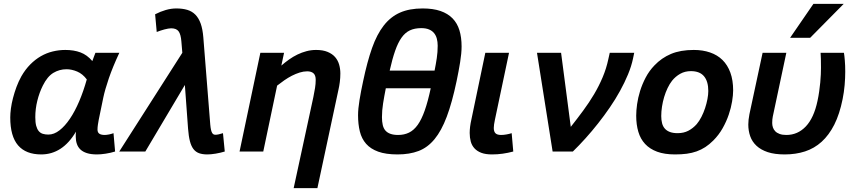

<svg xmlns="http://www.w3.org/2000/svg" viewBox="-20 -786 4436 996"><path d="M577.1 0Q553.7 7.3 528.1 11.2Q502.4 15.1 483.9 15.1Q452.1 15.1 430.9 8.3Q409.7 1.5 397 -10.7Q384.3 -22.9 378.7 -39.8Q373 -56.6 373 -76.2V-88.4Q373 -95.2 374 -103Q338.9 -43.5 293.7 -14.2Q248.5 15.1 193.8 15.1Q114.3 15.1 73.7 -32Q33.2 -79.1 33.2 -176.8Q33.2 -197.3 36.6 -223.1Q40 -249 47.4 -277.3Q54.7 -305.7 65.4 -334.7Q76.2 -363.8 90.8 -390.1Q111.3 -425.8 137 -451.7Q162.6 -477.5 191.9 -494.4Q221.2 -511.2 253.4 -519Q285.6 -526.9 318.8 -526.9Q362.8 -526.9 397.2 -514.2Q431.6 -501.5 459 -469.2Q463.4 -481 467.3 -491.9Q471.2 -502.9 475.1 -512.2H599.1Q564.5 -438 544.4 -379.2Q524.4 -320.3 516.1 -280.8L492.2 -165Q489.7 -152.8 487.8 -138.9Q485.8 -125 485.8 -113.8Q485.8 -99.1 495.1 -92.5Q504.4 -85.9 523.9 -85.9Q528.3 -85.9 533.9 -86.7Q539.6 -87.4 545.9 -88.6Q552.2 -89.8 558.1 -91.6Q564 -93.3 568.8 -95.2ZM231 -87.9Q260.3 -87.9 288.6 -109.9Q316.9 -131.8 342.8 -170.2Q368.7 -208.5 390.9 -260.7Q413.1 -313 430.2 -374Q408.7 -402.8 380.4 -414.8Q352.1 -426.8 325.2 -426.8Q288.1 -426.8 256.8 -408Q225.6 -389.2 202.1 -341.8Q184.1 -305.7 173.6 -263.4Q163.1 -221.2 163.1 -178.2Q163.1 -150.9 167.7 -133.5Q172.4 -116.2 180.9 -106Q189.5 -95.7 202.1 -91.8Q214.8 -87.9 231 -87.9Z M1070.8 -139.2Q1072.3 -122.6 1074.7 -112.3Q1077.1 -102.1 1080.6 -96.4Q1084 -90.8 1088.1 -88.9Q1092.3 -86.9 1097.7 -86.9Q1104 -86.9 1114.7 -89.1Q1125.5 -91.3 1136.7 -95.2L1146 0Q1124 6.8 1098.9 11Q1073.7 15.1 1055.7 15.1Q1030.8 15.1 1012.9 8.8Q995.1 2.4 983.4 -12.9Q971.7 -28.3 965.1 -54Q958.5 -79.6 955.6 -118.2L939 -345.2L733.9 0H598.6L925.8 -512.2L920.9 -570.8Q918 -607.9 906.5 -623.5Q895 -639.2 867.7 -639.2Q860.8 -639.2 851.8 -637.5Q842.8 -635.7 832.8 -633.3Q822.8 -630.9 812.5 -627.2Q802.2 -623.5 793 -620.1L784.7 -711.9Q812 -726.1 839.8 -734.1Q867.7 -742.2 894.5 -742.2Q926.8 -742.2 951.4 -734.9Q976.1 -727.5 993.4 -710Q1010.7 -692.4 1021 -663.8Q1031.2 -635.3 1034.7 -592.8Z M1503.4 189.9 1605.5 -282.2Q1610.8 -308.6 1614.3 -329.8Q1617.7 -351.1 1617.7 -372.1Q1617.7 -395.5 1606.2 -405.8Q1594.7 -416 1573.7 -416Q1554.7 -416 1534.4 -409.7Q1514.2 -403.3 1494.1 -393.1Q1474.1 -382.8 1454.8 -369.4Q1435.5 -356 1417.5 -341.8L1345.7 0H1222.7L1330.6 -512.2H1453.6L1439.5 -445.8Q1458.5 -462.4 1479.5 -477.3Q1500.5 -492.2 1523.2 -503.2Q1545.9 -514.2 1570.1 -520.5Q1594.2 -526.9 1619.6 -526.9Q1655.3 -526.9 1679.4 -516.8Q1703.6 -506.8 1718.3 -490Q1732.9 -473.1 1739.3 -450.9Q1745.6 -428.7 1745.6 -404.8Q1745.6 -382.3 1742.7 -359.9Q1739.7 -337.4 1736.3 -323.2L1626.5 189.9Z M2234.4 -419.9Q2241.2 -453.6 2245.8 -484.6Q2250.5 -515.6 2250.5 -548.8Q2250.5 -568.4 2246.1 -585.2Q2241.7 -602.1 2231.7 -614.3Q2221.7 -626.5 2205.3 -633.3Q2189 -640.1 2165.5 -640.1Q2130.9 -640.1 2106.2 -628.4Q2081.5 -616.7 2063 -590.6Q2044.4 -564.5 2029.8 -522.5Q2015.1 -480.5 2001.5 -419.9ZM2172.4 -742.2Q2226.6 -742.2 2264.9 -729Q2303.2 -715.8 2327.6 -690.7Q2352.1 -665.5 2363.3 -628.9Q2374.5 -592.3 2374.5 -544.9Q2374.5 -509.8 2366.9 -463.1Q2359.4 -416.5 2348.6 -365.2Q2325.2 -253.9 2297.6 -180.7Q2270 -107.4 2234.1 -64Q2198.2 -20.5 2151.4 -2.7Q2104.5 15.1 2042.5 15.1Q1981.4 15.1 1941.9 0.7Q1902.3 -13.7 1879.2 -40Q1856 -66.4 1846.7 -104Q1837.4 -141.6 1837.4 -188Q1837.4 -221.2 1845 -267.3Q1852.5 -313.5 1863.8 -365.2Q1884.8 -465.3 1909.9 -536.6Q1935.1 -607.9 1970.7 -653.6Q2006.3 -699.2 2055.2 -720.7Q2104 -742.2 2172.4 -742.2ZM1981.4 -328.1Q1973.1 -286.6 1967.3 -249.8Q1961.4 -212.9 1961.4 -178.2Q1961.4 -154.8 1965.6 -137.2Q1969.7 -119.6 1979.7 -108.4Q1989.7 -97.2 2005.9 -91.6Q2022 -85.9 2045.4 -85.9Q2076.7 -85.9 2101.8 -98.1Q2127 -110.4 2147 -138.4Q2167 -166.5 2183.3 -212.9Q2199.7 -259.3 2214.4 -328.1Z M2642.6 0Q2615.2 7.3 2588.1 11.2Q2561 15.1 2532.2 15.1Q2499 15.1 2477.1 6.8Q2455.1 -1.5 2441.4 -16.4Q2427.7 -31.2 2422.1 -51.8Q2416.5 -72.3 2416.5 -96.2Q2416.5 -127 2425.3 -166L2497.6 -512.2H2620.6L2547.4 -165Q2541.5 -137.7 2541.5 -122.1Q2541.5 -103.5 2550.3 -94.7Q2559.1 -85.9 2579.6 -85.9Q2592.3 -85.9 2607.4 -88.6Q2622.6 -91.3 2634.3 -95.2Z M2890.6 -512.2 2940.9 -127.9Q2974.1 -169.9 3005.1 -211.9Q3036.1 -253.9 3061.8 -297.1Q3087.4 -340.3 3106.4 -385.5Q3125.5 -430.7 3135.7 -479L3143.1 -512.2H3270L3263.7 -481.9Q3255.4 -442.4 3237.8 -399.9Q3220.2 -357.4 3196.5 -314.5Q3172.9 -271.5 3143.6 -228.8Q3114.3 -186 3082.5 -145.8Q3050.8 -105.5 3017.3 -68.4Q2983.9 -31.2 2951.7 0H2846.7L2765.6 -512.2Z M3280.3 -186Q3280.3 -212.4 3284.9 -245.6Q3289.6 -278.8 3300.5 -314.2Q3311.5 -349.6 3329.6 -384Q3347.7 -418.5 3375 -446.8Q3411.6 -485.4 3460.4 -506.1Q3509.3 -526.9 3579.1 -526.9Q3625.5 -526.9 3663.3 -513.9Q3701.2 -501 3727.8 -474.9Q3754.4 -448.7 3768.8 -409.2Q3783.2 -369.6 3783.2 -316.9Q3783.2 -293 3777.8 -260Q3772.5 -227.1 3760.5 -191.7Q3748.5 -156.2 3728.8 -121.1Q3709 -85.9 3680.2 -57.1Q3659.7 -36.6 3638.7 -22.9Q3617.7 -9.3 3593.8 -0.7Q3569.8 7.8 3542.5 11.5Q3515.1 15.1 3481.9 15.1Q3427.2 15.1 3388.9 1Q3350.6 -13.2 3326.4 -39.3Q3302.2 -65.4 3291.3 -102.5Q3280.3 -139.6 3280.3 -186ZM3410.2 -184.1Q3410.2 -163.1 3414.6 -146.5Q3418.9 -129.9 3429 -118.7Q3439 -107.4 3455.3 -101.3Q3471.7 -95.2 3495.1 -95.2Q3526.9 -95.2 3551 -107.9Q3575.2 -120.6 3594.2 -142.1Q3607.4 -157.7 3618.7 -179.7Q3629.9 -201.7 3637.7 -225.3Q3645.5 -249 3649.9 -272.2Q3654.3 -295.4 3654.3 -314Q3654.3 -363.8 3632.1 -390.4Q3609.9 -417 3564 -417Q3533.2 -417 3508.8 -403.3Q3484.4 -389.6 3466.3 -367.2Q3453.6 -351.1 3443.1 -329.1Q3432.6 -307.1 3425.3 -282.7Q3418 -258.3 3414.1 -232.9Q3410.2 -207.5 3410.2 -184.1Z M3936 -512.2H4059.1L3988.8 -181.2Q3987.3 -173.3 3986.6 -166.3Q3985.8 -159.2 3985.8 -147.9Q3985.8 -136.2 3989.5 -125Q3993.2 -113.8 4001.7 -105Q4010.3 -96.2 4024.4 -91.1Q4038.6 -85.9 4059.1 -85.9Q4118.2 -85.9 4160.2 -130.1Q4202.1 -174.3 4220.7 -262.2Q4226.1 -287.1 4229.5 -311.5Q4232.9 -335.9 4235.1 -358.4Q4237.3 -380.9 4238 -400.4Q4238.8 -419.9 4238.8 -434.1Q4238.8 -463.4 4238.3 -481Q4237.8 -498.5 4236.8 -512.2H4357.9Q4360.4 -498 4362.5 -472.2Q4364.7 -446.3 4364.7 -414.1Q4364.7 -381.8 4361.6 -345Q4358.4 -308.1 4351.1 -272Q4335.4 -193.8 4307.9 -139.4Q4280.3 -85 4242.2 -50.5Q4204.1 -16.1 4156 -0.5Q4107.9 15.1 4050.8 15.1Q3998.5 15.1 3962.6 3.2Q3926.8 -8.8 3904.3 -29.8Q3881.8 -50.8 3871.8 -79.1Q3861.8 -107.4 3861.8 -140.1Q3861.8 -163.6 3867.7 -193.8ZM4182.6 -589.8H4078.6L4199.7 -766.1H4356.9Z"/></svg>

Font: Lorenzo Sans
Style: Bold Italic
Weight: 700
Italic angle: -12°
Foundry: Intel Corporation
Version: Version 1.00; ttfautohint (v1.5)